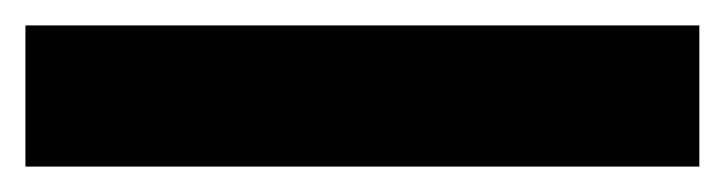

<svg xmlns="http://www.w3.org/2000/svg" viewBox="-38 70 570 151"><path d="M512 90V201H-18V90Z"/></svg>

Font: BioRhyme SemiExpanded
Style: Bold
Weight: 700
Width: 6
Designer: Aoife Mooney
Foundry: Aoife Mooney Type
Version: Version 1.600;gftools[0.9.33]